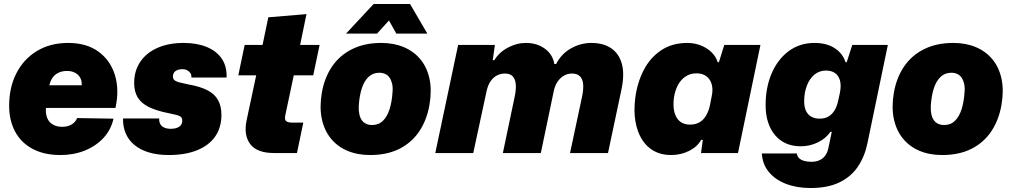

<svg xmlns="http://www.w3.org/2000/svg" viewBox="-20 -770 5090 966"><path d="M284 10Q202 10 144 -21Q86 -52 56 -108Q26 -164 26 -238Q26 -330 62.5 -401.5Q99 -473 166 -513.5Q233 -554 323 -554Q415 -554 475 -510.5Q535 -467 558 -393Q581 -319 561 -227H211Q209 -195 218.5 -174Q228 -153 247.5 -142.5Q267 -132 293 -132Q322 -132 341.5 -144.5Q361 -157 368 -176L551 -173Q539 -118 501.5 -77Q464 -36 408 -13Q352 10 284 10ZM227 -334 220 -341H397L390 -332Q394 -357 385.5 -375Q377 -393 359.5 -403Q342 -413 317 -413Q291 -413 272 -403Q253 -393 242 -375.5Q231 -358 227 -334Z M829 10Q773 10 729.5 -3Q686 -16 656.5 -40.5Q627 -65 612.5 -99Q598 -133 599 -174H781Q780 -157 786.5 -145.5Q793 -134 806.5 -128Q820 -122 839 -122Q865 -122 881 -132Q897 -142 897 -164Q897 -175 891 -181Q885 -187 870.5 -191Q856 -195 831 -200Q769 -212 730 -231Q691 -250 673 -279.5Q655 -309 655 -352Q655 -414 686 -459.5Q717 -505 773 -529.5Q829 -554 904 -554Q971 -554 1020.5 -533.5Q1070 -513 1096 -474.5Q1122 -436 1120 -380H943Q944 -393 938 -402Q932 -411 922 -416.5Q912 -422 898 -422Q876 -422 863 -412.5Q850 -403 850 -385Q850 -374 857.5 -367Q865 -360 882.5 -355.5Q900 -351 929 -345Q986 -335 1022.5 -316.5Q1059 -298 1076.5 -267.5Q1094 -237 1094 -192Q1094 -128 1062.5 -83Q1031 -38 971.5 -14Q912 10 829 10Z M1360 0Q1272 0 1238.5 -45.5Q1205 -91 1221 -166L1269 -391H1179L1211 -544H1301L1330 -683L1522 -699L1490 -544H1588L1556 -391H1458L1415 -188Q1411 -167 1420.5 -160Q1430 -153 1451 -153H1506L1474 0Z M1842 10Q1778 10 1727.5 -11.5Q1677 -33 1644 -74Q1611 -115 1599 -172.5Q1587 -230 1599 -302Q1612 -378 1650 -434.5Q1688 -491 1751 -522.5Q1814 -554 1898 -554Q1962 -554 2012.5 -532.5Q2063 -511 2096 -470.5Q2129 -430 2141 -373Q2153 -316 2141 -244Q2128 -167 2090 -110Q2052 -53 1990 -21.5Q1928 10 1842 10ZM1852 -141Q1885 -141 1906.5 -162Q1928 -183 1940 -220.5Q1952 -258 1955 -308Q1957 -332 1952.5 -350Q1948 -368 1939.5 -380Q1931 -392 1918 -398Q1905 -404 1888 -404Q1856 -404 1834 -383Q1812 -362 1800 -324.5Q1788 -287 1785 -237Q1784 -213 1788 -195Q1792 -177 1800.5 -165Q1809 -153 1822.5 -147Q1836 -141 1852 -141ZM1721 -601 1860 -750H2043L2130 -601H1974L1937 -667L1877 -601Z M2170 0 2285 -544H2470L2459 -467H2467Q2490 -506 2534.5 -530Q2579 -554 2626 -554Q2682 -554 2721.5 -525Q2761 -496 2769 -448H2778Q2804 -499 2852.5 -526.5Q2901 -554 2956 -554Q3015 -554 3054.5 -527.5Q3094 -501 3108.5 -449.5Q3123 -398 3107 -321L3039 0H2848L2909 -286Q2916 -320 2914 -345.5Q2912 -371 2898.5 -385.5Q2885 -400 2857 -400Q2836 -400 2817.5 -389.5Q2799 -379 2785.5 -359.5Q2772 -340 2766 -311L2701 0H2510L2570 -286Q2577 -320 2575 -345.5Q2573 -371 2560 -385.5Q2547 -400 2520 -400Q2500 -400 2481.5 -391Q2463 -382 2449 -362.5Q2435 -343 2428 -311L2361 0Z M3355 10Q3307 10 3270 -10.5Q3233 -31 3209.5 -69Q3186 -107 3177 -159.5Q3168 -212 3176 -276Q3186 -354 3218.5 -417Q3251 -480 3306.5 -517Q3362 -554 3438 -554Q3473 -554 3504.5 -542Q3536 -530 3559 -508Q3582 -486 3591 -457H3597L3624 -544H3806L3693 0H3507L3516 -66L3508 -67Q3489 -32 3447.5 -11Q3406 10 3355 10ZM3451 -143Q3480 -143 3500 -155Q3520 -167 3533 -189.5Q3546 -212 3552 -241L3561 -287Q3568 -319 3561 -345Q3554 -371 3534.5 -386Q3515 -401 3484 -401Q3454 -401 3430.5 -386Q3407 -371 3392 -344Q3377 -317 3371 -281Q3365 -237 3373 -206Q3381 -175 3401 -159Q3421 -143 3451 -143Z M4058 176Q3989 176 3934.5 155Q3880 134 3848 95Q3816 56 3813 2H3989Q3991 17 4000.5 26Q4010 35 4026 39.5Q4042 44 4062 44Q4088 44 4105.5 35Q4123 26 4133.5 10.5Q4144 -5 4148 -26L4165 -107H4158Q4137 -75 4096.5 -54.5Q4056 -34 4009 -34Q3967 -34 3934.5 -48.5Q3902 -63 3879 -90.5Q3856 -118 3844 -156Q3832 -194 3832 -241Q3832 -330 3862.5 -401Q3893 -472 3948.5 -513Q4004 -554 4078 -554Q4140 -554 4180.5 -527Q4221 -500 4234 -457H4240L4268 -544H4447L4344 -48Q4330 19 4295.5 69.5Q4261 120 4202.5 148Q4144 176 4058 176ZM4103 -173Q4130 -173 4148.5 -184Q4167 -195 4179 -215Q4191 -235 4197 -263L4206 -304Q4213 -341 4206 -365.5Q4199 -390 4181 -402.5Q4163 -415 4136 -415Q4102 -415 4077.5 -394.5Q4053 -374 4039.5 -339Q4026 -304 4026 -260Q4026 -231 4035.5 -211.5Q4045 -192 4062.5 -182.5Q4080 -173 4103 -173Z M4720 10Q4656 10 4605.5 -11.5Q4555 -33 4522 -74Q4489 -115 4477 -172.5Q4465 -230 4477 -302Q4490 -378 4528 -434.5Q4566 -491 4629 -522.5Q4692 -554 4776 -554Q4840 -554 4890.5 -532.5Q4941 -511 4974 -470.5Q5007 -430 5019 -373Q5031 -316 5019 -244Q5006 -167 4968 -110Q4930 -53 4868 -21.5Q4806 10 4720 10ZM4730 -141Q4763 -141 4784.5 -162Q4806 -183 4818 -220.5Q4830 -258 4833 -308Q4835 -332 4830.5 -350Q4826 -368 4817.5 -380Q4809 -392 4796 -398Q4783 -404 4766 -404Q4734 -404 4712 -383Q4690 -362 4678 -324.5Q4666 -287 4663 -237Q4662 -213 4666 -195Q4670 -177 4678.5 -165Q4687 -153 4700.5 -147Q4714 -141 4730 -141Z"/></svg>

Font: Mona Sans ExtraLight Black
Style: Italic
Weight: 900
Italic angle: -11.6951°
Version: Version 2.000